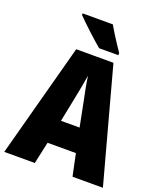

<svg xmlns="http://www.w3.org/2000/svg" viewBox="-165 -1031 951 1134"><g transform="rotate(20 310.0 -463.5)"><path d="M429 0 400 -138H222L192 0H0L192 -715H426L620 0ZM340 -434Q332 -471 323.5 -515.5Q315 -560 311 -592Q306 -561 298 -517.5Q290 -474 282 -436L252 -287H369ZM345 -927Q356 -907 374 -878.5Q392 -850 409.5 -823Q427 -796 438 -781V-767H317Q303 -779 280.5 -798.5Q258 -818 233.5 -841Q209 -864 188 -884Q167 -904 155 -917V-927Z"/></g></svg>

Font: Noto Sans Ethiopic Condensed Black
Style: Regular
Weight: 900
Width: 3
Designer: Monotype Design Team
Foundry: Monotype Imaging Inc.
Version: Version 2.102; ttfautohint (v1.8.4.7-5d5b)